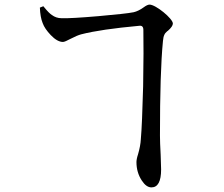

<svg xmlns="http://www.w3.org/2000/svg" viewBox="-20 -777 970 833"><path d="M637 36C665 36 679 10 679 -42C679 -55 678 -77 677 -106C675 -142 674 -170 674 -189C674 -372 678 -508 687 -599C688 -611 690 -620 693 -626C695 -631 699 -636 706 -642L708 -643C723 -656 730 -667 730 -675C730 -696 656 -757 629 -757C622 -757 614 -753 603 -745C588 -734 573 -727 560 -724C536 -719 485 -714 408 -707C327 -700 273 -697 247 -698C231 -698 217 -703 205 -712C197 -717 186 -728 173 -744C171 -747 169 -749 168 -750L153 -744C154 -717 158 -694 165 -677C171 -660 183 -643 200 -625C219 -605 237 -595 253 -595C259 -595 270 -600 287 -609C306 -619 321 -625 332 -628C390 -643 474 -655 583 -665C596 -667 602 -661 602 -647C603 -592 603 -510 601 -403C598 -294 595 -218 591 -173C590 -154 586 -132 579 -108C574 -93 572 -81 572 -74C572 -43 580 -17 595 6C608 26 622 36 637 36Z"/></svg>

Font: AllPunType SemiBold
Style: Regular
Weight: 600
Version: 1.0